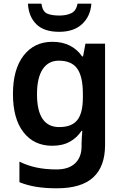

<svg xmlns="http://www.w3.org/2000/svg" viewBox="-20 -778 666 1038"><path d="M263 -552Q317 -552 357.5 -531.5Q398 -511 424 -473H429L442 -542H548V6Q548 122 484 181Q420 240 287 240Q225 240 176 232Q127 224 85 207V96Q128 117 176.5 127.5Q225 138 286 138Q351 138 386 105Q421 72 421 13V-3Q421 -16 422.5 -36.5Q424 -57 425 -71H421Q396 -33 357 -11.5Q318 10 262 10Q164 10 107 -63Q50 -136 50 -270Q50 -403 107.5 -477.5Q165 -552 263 -552ZM298 -450Q241 -450 210.5 -403.5Q180 -357 180 -269Q180 -91 300 -91Q368 -91 398 -129Q428 -167 428 -250V-272Q428 -364 397.5 -407Q367 -450 298 -450ZM474 -758Q469 -690 424 -648Q379 -606 300 -606Q218 -606 176.5 -647Q135 -688 131 -758H204Q210 -716 234 -705Q258 -694 302 -694Q338 -694 365 -706.5Q392 -719 399 -758Z"/></svg>

Font: Noto Sans Lao Looped SemiBold
Style: Regular
Weight: 600
Designer: Mark Frömberg, Ben Mitchell
Foundry: The Fontpad Ltd
Version: Version 1.002; ttfautohint (v1.8.4.7-5d5b)